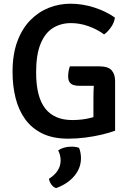

<svg xmlns="http://www.w3.org/2000/svg" viewBox="-20 -716 686 1010"><path d="M584.5 -623.5Q581 -596.5 563.5 -572Q546 -547.5 527.5 -535Q492 -561.5 446 -578Q400 -594.5 353.5 -594.5Q300.5 -594.5 259 -569Q217.5 -543.5 193.8 -486.5Q170 -429.5 170 -335.5Q170 -206.5 217.8 -145.5Q265.5 -84.5 360 -84.5Q411.5 -84.5 455.2 -95.5Q499 -106.5 523.5 -115.5L585.5 -28.5Q556 -17.5 516 -8Q476 1.5 430.5 7.5Q385 13.5 339 13.5Q259 13.5 203.2 -13.5Q147.5 -40.5 112.8 -88.5Q78 -136.5 62 -200.2Q46 -264 46 -337Q46 -431 71.5 -499Q97 -567 140.5 -610.8Q184 -654.5 238.2 -675.5Q292.5 -696.5 350 -696.5Q413.5 -696.5 475.8 -676.5Q538 -656.5 584.5 -623.5ZM471.5 -199.5Q471.5 -234.5 473.5 -266.8Q475.5 -299 482.5 -325L585.5 -290V-28.5L471.5 -27ZM502 -367Q549 -367 567.2 -346.2Q585.5 -325.5 585.5 -290V-264.5H397.5Q381 -264.5 367.5 -268.5Q354 -272.5 346.2 -283.5Q338.5 -294.5 338.5 -316Q338.5 -328 341 -342Q343.5 -356 347.5 -367ZM395.5 61.5Q400 70.5 403 85.8Q406 101 406 115.5Q406 168.5 370.5 210.2Q335 252 275 273.5Q260.5 268.5 250.5 255Q240.5 241.5 237.5 224.5Q299 185.5 299 127.5Q299 114 295.5 100.2Q292 86.5 286 75Q315 55.5 356.5 55.5Q378 55.5 395.5 61.5Z"/></svg>

Font: Signika Medium
Style: Regular
Weight: 500
Designer: Anna Giedry
Foundry: Anna Giedry
Version: Version 2.000